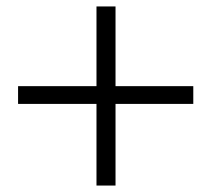

<svg xmlns="http://www.w3.org/2000/svg" viewBox="-20 -662 655 595"><path d="M579 -340H338V-87H279V-340H36V-395H279V-642H338V-395H579Z"/></svg>

Font: Source Han Serif CN Heavy
Style: Regular
Weight: 900
Designer: Ryoko NISHIZUKA  (kana & ideographs); Frank Grießhammer (Latin, Greek & Cyrillic); Wenlong ZHANG  (bopomofo); Sandoll Co
Foundry: Adobe Systems Incorporated
Version: Version 1.000;PS 1;hotconv 16.6.53;makeotf.lib2.5.65590